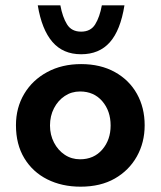

<svg xmlns="http://www.w3.org/2000/svg" viewBox="-20 -691 604 722"><path d="M40 -220Q40 -286 71 -338Q102 -390 157.5 -420Q213 -450 285 -450Q358 -450 412 -420Q466 -390 495 -338Q524 -286 524 -220Q524 -155 494.5 -102.5Q465 -50 411.5 -19.5Q358 11 283 11Q213 11 158 -16.5Q103 -44 71.5 -96Q40 -148 40 -220ZM168 -219Q168 -184 183 -155Q198 -126 223.5 -109Q249 -92 281 -92Q333 -92 364.5 -128.5Q396 -165 396 -219Q396 -274 364.5 -310.5Q333 -347 281 -347Q249 -347 223.5 -330Q198 -313 183 -284Q168 -255 168 -219ZM285 -487Q217 -487 177 -533.5Q137 -580 122 -671H207Q215 -627 232 -599.5Q249 -572 285 -572Q321 -572 338 -599.5Q355 -627 363 -671H448Q433 -577 393 -532Q353 -487 285 -487Z"/></svg>

Font: Reem Kufi Fun SemiBold
Style: Regular
Weight: 600
Designer: Khaled Hosny
Version: Version 1.005